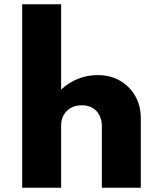

<svg xmlns="http://www.w3.org/2000/svg" viewBox="-20 -880 754 900"><path d="M84 0V-860H266.5V-460Q299.5 -491.5 344 -509.8Q388.5 -528 437.5 -528Q496.5 -528 542 -502Q587.5 -476 613.8 -430.2Q640 -384.5 640 -325.5V0H457.5V-286.5Q457.5 -332.5 432 -359.5Q406.5 -386.5 363 -386.5Q333.5 -386.5 312 -374.2Q290.5 -362 278.5 -340.8Q266.5 -319.5 266.5 -292V0Z"/></svg>

Font: Spartan Thin ExtraBold
Style: Regular
Weight: 800
Version: Version 1.004